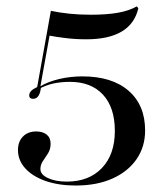

<svg xmlns="http://www.w3.org/2000/svg" viewBox="-20 -452 512 593"><path d="M213.7 121Q162.1 121 121.8 107.3Q81.5 93.5 58.5 68.5Q35.5 43.5 35.5 11.3Q35.5 -14.5 50.8 -30.2Q66.1 -46 91.9 -46Q112.1 -46 124.2 -36.3Q136.3 -26.6 136.3 -8.1Q136.3 8.9 128.2 21.8Q120.2 34.7 112.5 45.6Q104.8 56.5 104.8 70.2Q104.8 87.1 128.2 98Q151.6 108.9 186.3 108.9Q254.8 108.9 294.8 66.9Q334.7 25 334.7 -47.6Q334.7 -120.2 298 -159.7Q261.3 -199.2 196 -199.2Q168.5 -199.2 144.4 -194Q120.2 -188.7 97.6 -175.8H93.5L137.1 -418.5Q163.7 -412.9 194.4 -409.7Q225 -406.5 260.5 -406.5Q308.9 -406.5 343.5 -412.5Q378.2 -418.5 402.4 -432.3L407.3 -426.6Q396 -378.2 355.6 -354.4Q315.3 -330.6 246.8 -330.6Q213.7 -330.6 183.5 -334.3Q153.2 -337.9 133.1 -341.9L104.8 -185.5Q129 -200 163.3 -208.1Q197.6 -216.1 234.7 -216.1Q325.8 -216.1 377 -171.8Q428.2 -127.4 428.2 -49.2Q428.2 1.6 401.6 39.9Q375 78.2 327 99.6Q279 121 213.7 121ZM82.3 -146.8Q70.2 -146.8 70.2 -157.3Q70.2 -166.1 78.6 -173.4Q87.1 -180.6 103.2 -186.3L106.5 -182.3Q104.8 -165.3 98.8 -156Q92.7 -146.8 82.3 -146.8Z"/></svg>

Font: Playfair 144pt SemiExpanded Medium
Style: Regular
Weight: 500
Width: 6
Designer: Claus Eggers Sørensen
Foundry: Claus Eggers Sørensen
Version: Version 2.203